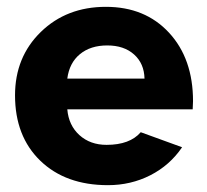

<svg xmlns="http://www.w3.org/2000/svg" viewBox="-20 -530 606 562"><path d="M403 -300Q402 -344 372.5 -370.5Q343 -397 294 -397Q245 -397 214 -371.5Q183 -346 177 -300ZM513 -99Q477 -46 420 -17Q363 12 296 12Q172 12 98 -59.5Q24 -131 24 -251Q24 -363 99.5 -436.5Q175 -510 290 -510Q405 -510 475 -434Q545 -358 545 -234Q545 -230 544.5 -222Q544 -214 544 -210H177Q181 -163 212.5 -134.5Q244 -106 292 -106Q360 -106 392 -143Z"/></svg>

Font: Atkinson Hyperlegible Pro
Style: Bold
Weight: 700
Designer: Elliott Scott, Megan Eiswerth, Linus Boman, Theodore Petrosky, Jacob Perez
Foundry: Braille Institute
Version: Version 1.5.1